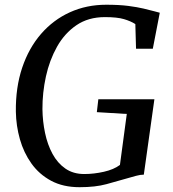

<svg xmlns="http://www.w3.org/2000/svg" viewBox="-20 -771 718 799"><path d="M311 8Q242.7 8 192.8 -18.7Q143 -45.5 110.8 -90.6Q78.6 -135.6 62.8 -191.6Q47 -247.6 46 -306Q44.7 -407.2 72.3 -489.2Q99.9 -571.2 150.8 -629.9Q201.7 -688.5 270.8 -719.9Q340 -751.3 422.1 -751.3Q475.2 -751.3 513.1 -746.5Q551 -741.6 577.5 -735.3Q604 -729 622.5 -724Q628.3 -722.5 633.7 -721Q639.2 -719.5 644.9 -718L615.9 -568.2H546.1L543.2 -670.8Q524.2 -683 495.9 -691.4Q467.7 -699.8 416.6 -699.8Q347.5 -699.8 298.1 -666.1Q248.6 -632.4 217.3 -576.5Q185.9 -520.5 171.1 -452.9Q156.3 -385.2 156.6 -317.1Q157.3 -265.9 167.5 -217.6Q177.6 -169.3 198.5 -130.7Q219.5 -92 252.2 -69.4Q284.9 -46.8 330.6 -46.8Q370.7 -46.8 412 -56.1Q453.3 -65.4 479.1 -84.6L507.6 -296.7L383 -304.3L389.2 -357.9H622.5L578.5 -44.2Q564.1 -44.2 545.9 -39.2Q527.7 -34.2 506.8 -28.2Q468.6 -17.2 422.9 -4.6Q377.2 8 311 8Z"/></svg>

Font: Merriweather Light
Style: Italic
Weight: 300
Italic angle: -7.8°
Designer: Eben Sorkin
Foundry: Eben Sorkin
Version: Version 2.101